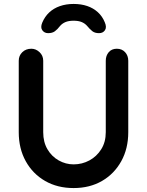

<svg xmlns="http://www.w3.org/2000/svg" viewBox="-20 -948 745 973"><path d="M572 -701Q598 -701 614 -683.5Q630 -666 630 -640V-278Q630 -195 594.5 -131Q559 -67 497 -31Q435 5 353 5Q271 5 208.5 -31Q146 -67 110.5 -131Q75 -195 75 -278V-640Q75 -666 93 -683.5Q111 -701 139 -701Q162 -701 180.5 -683.5Q199 -666 199 -640V-278Q199 -228 220.5 -191.5Q242 -155 277.5 -135Q313 -115 353 -115Q396 -115 433 -135Q470 -155 493 -191.5Q516 -228 516 -278V-640Q516 -666 531 -683.5Q546 -701 572 -701ZM353 -928Q391 -928 422 -917.5Q453 -907 476 -886Q499 -865 511 -835Q522 -810 512 -795Q502 -780 482 -780Q461 -780 448.5 -789.5Q436 -799 422 -816Q411 -829 394.5 -836Q378 -843 353 -843Q328 -843 311.5 -836Q295 -829 284 -816Q271 -799 258 -789.5Q245 -780 224 -780Q205 -780 194.5 -794.5Q184 -809 194 -833Q207 -864 229.5 -885Q252 -906 283.5 -917Q315 -928 353 -928Z"/></svg>

Font: Quicksand Light
Style: Bold
Weight: 700
Version: Version 3.004